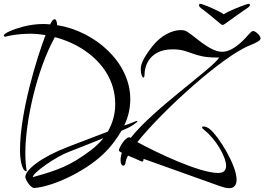

<svg xmlns="http://www.w3.org/2000/svg" viewBox="-25 -848 1388 1008"><path d="M1283 -828C1278 -828 1270 -826 1260 -822C1241 -816 1175 -790 1149 -773C1127 -790 1064 -816 1047 -822C1037 -826 1030 -828 1026 -828C1022 -828 1020 -825 1020 -820C1020 -820 1020 -819 1020 -819C1020 -816 1023 -811 1029 -806C1040 -800 1125 -730 1131 -724C1134 -723 1138 -717 1143 -717C1148 -717 1153 -721 1158 -724C1166 -730 1262 -799 1274 -806C1281 -811 1286 -815 1287 -820C1287 -825 1286 -828 1283 -828ZM154 139C241 134 411 61 515 -37C558 -77 589 -121 613 -162L646 -176C664 -184 697 -207 697 -211C697 -212 696 -213 694 -213C685 -213 675 -204 627 -189C650 -236 659 -283 659 -328C659 -520 475 -684 275 -716C274 -733 270 -747 262 -747C256 -747 250 -742 244 -731C243 -728 241 -725 238 -720C226 -721 214 -722 202 -722C167 -722 131 -717 96 -708C69 -701 46 -693 26 -684C5 -675 -5 -667 -5 -661C-5 -658 -3 -656 2 -655C25 -662 76 -671 133 -671C160 -671 187 -668 214 -664C166 -537 80 -257 80 -59C80 -11 90 51 114 51C115 51 115 51 115 50C111 23 108 -3 108 -44C108 -212 168 -481 263 -653C320 -638 373 -615 421 -582C517 -516 580 -420 580 -301C580 -253 568 -204 541 -157L332 -77C189 -22 108 44 108 81C108 94 133 137 154 139ZM1177 140C1206 140 1217 122 1217 95C1217 19 1123 -132 1078 -169C1066 -180 1051 -184 1043 -184C1038 -184 1036 -183 1036 -180C1036 -176 1040 -171 1049 -164C1106 -119 1162 -27 1162 23C1162 48 1148 60 1120 60C1021 60 799 -46 696 -102C828 -267 1144 -554 1287 -610C1327 -626 1343 -636 1343 -647C1343 -660 1317 -685 1305 -685C1296 -685 1291 -678 1284 -671C1273 -660 1208 -576 1141 -576C1072 -576 986 -670 949 -686C942 -689 933 -690 923 -690C882 -690 822 -665 775 -605C715 -529 714 -499 714 -485C714 -458 722 -441 727 -441C732 -441 734 -447 734 -460C734 -483 747 -589 882 -589C974 -589 986 -546 1111 -546H1126C1090 -488 780 -276 661 -124C660 -124 659 -125 658 -126C657 -127 655 -127 653 -127C632 -127 601 -75 599 -59C599 -56 604 -51 615 -46C610 -33 608 -19 608 -6C608 14 616 22 621 22C629 22 634 15 635 0C636 -7 640 -18 647 -31C670 -22 695 -11 712 -3C716 -1 719 0 721 0C729 0 728 -10 729 -14C859 33 1058 103 1129 129C1149 136 1165 140 1177 140ZM147 82C147 59 268 -25 337 -51C400 -75 461 -100 518 -123C499 -99 476 -77 449 -57C344 21 285 44 147 82Z"/></svg>

Font: Comforter
Style: Regular
Weight: 400
Designer: Robert E. Leuschke
Foundry: Robert E. Leuschke
Version: Version 1.013; ttfautohint (v1.8.3)